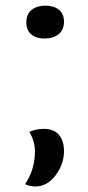

<svg xmlns="http://www.w3.org/2000/svg" viewBox="-20 -549 316 687"><path d="M142.1 -528.8Q172.4 -528.8 190.7 -514.2Q209 -499.5 209 -471.2Q209 -441.9 189.5 -426.5Q169.9 -411.1 139.2 -411.1Q109.9 -411.1 92 -426Q74.2 -440.9 74.2 -469.2Q74.2 -498.5 93.3 -513.7Q112.3 -528.8 142.1 -528.8ZM137.2 -87.9Q172.9 -87.9 190.9 -66.4Q209 -44.9 209 -7.8Q209 38.1 179 78.1Q148.9 118.2 106.9 118.2Q86.9 118.2 69.8 109.9Q105 58.1 105 -7.8Q105 -43.5 85 -77.1Q108.4 -87.9 137.2 -87.9Z"/></svg>

Font: Sansita Light
Style: Regular
Weight: 300
Designer: Pablo Cosgaya
Foundry: Omnibus-Type
Version: Version 1.006;hotconv 1.0.109;makeotfexe 2.5.65596